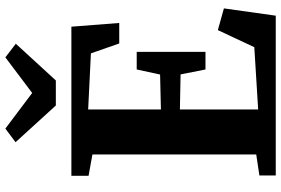

<svg xmlns="http://www.w3.org/2000/svg" viewBox="-182 -840 1023 698"><g transform="rotate(-90 329.0 -491.5)"><path d="M116 -71V-666.5L38.5 -680.5V-743H580.5L594 -569H519.5L483.5 -672L279.5 -682V-417.5L406.5 -420.5L425 -505.5H489V-255.5H425L407 -346L279.5 -348.5V-64L506 -78L568 -210.5L647 -188.5L620.5 0H39.5V-59.5ZM294 -799.5 160.5 -946 210 -983 339.5 -885.5 469 -983 518.5 -945 385 -799.5Z"/></g></svg>

Font: Merriweather 28pt ExtraBold
Style: Regular
Weight: 800
Version: Version 2.100